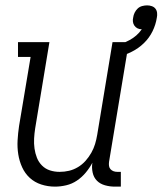

<svg xmlns="http://www.w3.org/2000/svg" viewBox="-20 -687 605 715"><path d="M185 8Q158 8 133.5 0Q109 -8 91 -24.5Q73 -41 62.5 -64Q52 -87 48 -112.5Q44 -138 45.5 -164.5Q47 -191 51 -218L94 -475H47V-530H164L111 -209Q108 -190 107 -171Q106 -152 108.5 -134Q111 -116 117.5 -99.5Q124 -83 136.5 -70.5Q149 -58 166 -52.5Q183 -47 202 -47Q220 -47 237 -51Q254 -55 270 -64.5Q286 -74 298.5 -88Q311 -102 320 -118Q329 -134 334 -150.5Q339 -167 342 -185L399 -530H460L386 -84Q385 -76 386 -69Q387 -62 391.5 -57Q396 -52 402.5 -49.5Q409 -47 417 -47H430V8H407Q389 8 371 3Q353 -2 341 -14Q329 -26 325 -44.5Q321 -63 324 -81Q314 -62 299.5 -44.5Q285 -27 266.5 -14.5Q248 -2 226.5 3Q205 8 185 8ZM421 -475 408 -517Q422 -520 436 -525.5Q450 -531 463 -538Q476 -545 487.5 -555Q499 -565 508 -578Q499 -578 492 -581.5Q485 -585 480.5 -591.5Q476 -598 475 -606Q474 -614 476 -622Q477 -631 481.5 -640Q486 -649 493 -655.5Q500 -662 509.5 -664.5Q519 -667 528 -667Q537 -667 545.5 -664Q554 -661 559 -654.5Q564 -648 565 -639Q566 -630 564 -621Q560 -595 548 -570.5Q536 -546 516 -526.5Q496 -507 471 -494.5Q446 -482 421 -475Z"/></svg>

Font: Iosevka Slab Light
Style: Italic
Weight: 300
Italic angle: -9°
Monospace: yes
Designer: Belleve Invis
Foundry: Belleve Invis
Version: Version 11.1.1; ttfautohint (v1.8.3)